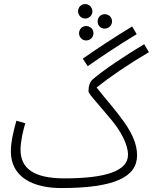

<svg xmlns="http://www.w3.org/2000/svg" viewBox="-20 -931 774 972"><path d="M431 -843C448 -854 453 -876 442 -893C432 -910 409 -916 392 -905C375 -894 370 -871 381 -854C391 -837 414 -832 431 -843ZM530 -792C547 -802 552 -825 542 -842C531 -859 508 -864 491 -854C474 -843 469 -819 480 -802C490 -786 513 -781 530 -792ZM436 -732C453 -742 458 -765 448 -782C437 -799 414 -804 397 -794C380 -783 375 -759 386 -743C396 -726 419 -721 436 -732ZM424 -596C499 -648 570 -696 672 -758L649 -797C546 -734 478 -689 399 -634ZM290 21C558 21 674 -34 674 -145C674 -262 564 -367 469 -488C534 -540 627 -604 734 -667L710 -707C610 -648 495 -570 447 -527C434 -514 428 -494 428 -470C428 -456 454 -432 545 -323C590 -268 628 -202 628 -147C628 -65 514 -28 306 -28C150 -28 84 -79 84 -173C84 -217 98 -274 108 -307L63 -320C50 -274 35 -214 35 -165C35 -32 150 21 290 21Z"/></svg>

Font: Noto Sans Arabic ExtCond Light
Style: Regular
Weight: 300
Width: 2
Designer: Monotype Design Team, Nadine Chahine, Nizar Qandah and Khaled Hosny
Foundry: Monotype Imaging Inc.
Version: Version 2.012